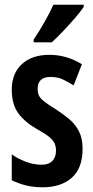

<svg xmlns="http://www.w3.org/2000/svg" viewBox="-20 -879 397 816"><path d="M331 -247Q331 -164 285 -123.5Q239 -83 161 -83Q123 -83 90.5 -91Q58 -99 30 -113V-223Q55 -205 88.5 -192Q122 -179 158 -179Q187 -179 202.5 -195Q218 -211 218 -239Q218 -254 213 -267.5Q208 -281 191 -295.5Q174 -310 139 -329Q85 -360 57.5 -398Q30 -436 30 -498Q30 -567 73 -606.5Q116 -646 190 -646Q263 -646 328 -606L293 -516Q269 -531 247 -541.5Q225 -552 194 -552Q140 -552 140 -501Q140 -485 145.5 -473Q151 -461 168 -447.5Q185 -434 218 -414Q249 -394 275 -372Q301 -350 316 -320Q331 -290 331 -247ZM336 -850Q323 -830 299 -802.5Q275 -775 248.5 -747Q222 -719 200 -699H123V-711Q150 -751 171 -788.5Q192 -826 207 -859H336Z"/></svg>

Font: Noto Sans Kannada UI ExtraCondensed SemiBold
Style: Regular
Weight: 600
Width: 2
Designer: Jelle Bosma - Monotype Design Team
Foundry: Monotype Imaging Inc.
Version: Version 2.005; ttfautohint (v1.8.4.7-5d5b)